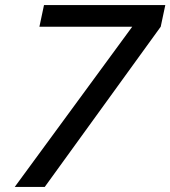

<svg xmlns="http://www.w3.org/2000/svg" viewBox="-20 -735 670 755"><path d="M38 0 500 -630H135L153 -715H630L612 -630L156 0Z"/></svg>

Font: Wix Madefor Text Medium
Style: Italic
Weight: 500
Italic angle: -12°
Designer: Dalton Maag Ltd
Foundry: Dalton Maag Ltd
Version: Version 3.100